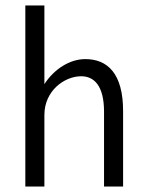

<svg xmlns="http://www.w3.org/2000/svg" viewBox="-20 -685 540 705"><path d="M73 0H143V-263C143 -352 217 -405 278 -405C325 -405 362 -371 362 -275V0H432V-277C432 -415 375 -468 293 -468C237 -468 179 -432 143 -376V-665H73Z"/></svg>

Font: Inconsolata
Style: Regular
Weight: 400
Monospace: yes
Designer: Raph Levien, Cyreal, Brenton Simpson
Foundry: Raph Levien, Cyreal, Google
Version: Version 3.100